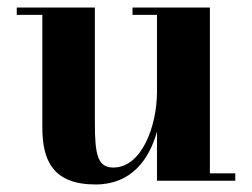

<svg xmlns="http://www.w3.org/2000/svg" viewBox="-20 -480 669 510"><path d="M232 -460H24.5V-440.5H92.5V-141C92.5 -54 120.5 10 234 10C329.5 10 376.5 -57 397 -130.5V0H605V-19.5H537.5V-460H332V-440.5H397V-236.5C397 -145 356.5 -35 281 -35C239.5 -35 232 -69 232 -153Z"/></svg>

Font: Bodoni* 11pt
Style: Bold
Weight: 700
Version: Version 2.3